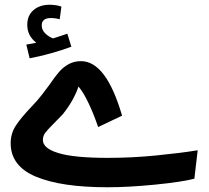

<svg xmlns="http://www.w3.org/2000/svg" viewBox="-20 -769 880 810"><path d="M25 -165Q25 -206 47 -239.5Q69 -273 113 -319L137 -345Q153 -363 189 -412Q213 -447 229.5 -466Q246 -485 269 -498Q292 -511 322 -511Q428 -511 495 -281L394 -233Q375 -289 353 -335Q331 -381 311 -404Q304 -381 287 -349.5Q270 -318 244 -286Q236 -277 203 -244Q179 -220 170 -207.5Q161 -195 161 -178Q161 -143 227 -123Q293 -103 435 -103Q536 -103 637.5 -113Q739 -123 814 -135L800 -15Q745 -1 633.5 10Q522 21 433 21Q239 21 132 -23.5Q25 -68 25 -165ZM281 -572Q198 -541 105 -523L91 -581Q124 -586 133 -589Q95 -618 95 -664Q95 -704 121.5 -726.5Q148 -749 190 -749Q201 -749 215.5 -747Q230 -745 239 -741L232 -688Q212 -693 196 -693Q156 -693 156 -662Q156 -643 170.5 -628.5Q185 -614 204 -607Q251 -622 264 -627Z"/></svg>

Font: Noto Sans Arabic Cond
Style: Bold
Weight: 700
Width: 3
Designer: Nadine Chahine
Foundry: Monotype Imaging Inc.
Version: Version 1.001